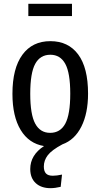

<svg xmlns="http://www.w3.org/2000/svg" viewBox="-20 -753 525 1003"><path d="M356 -669H128V-733H356ZM209 117Q209 141 220 153Q231 165 256 165Q276 165 304 159L297 223Q267 230 244 230Q195 230 166.5 203.5Q138 177 138 130Q138 57 210 10Q131 -3 88 -74Q45 -145 45 -263Q45 -396 97 -467Q149 -538 243 -538Q337 -538 388.5 -468.5Q440 -399 440 -264Q440 -161 405 -91.5Q370 -22 306 1Q250 31 229.5 58Q209 85 209 117ZM242 -59Q295 -59 321 -107Q347 -155 347 -264Q347 -372 321 -419.5Q295 -467 243 -467Q190 -467 164 -419.5Q138 -372 138 -263Q138 -155 164 -107Q190 -59 242 -59Z"/></svg>

Font: Fira Sans Compressed
Style: Regular
Weight: 400
Width: 1
Designer: bBox Type GmbH & Carrois Corporate GbR & Edenspiekermann AG
Foundry: bBox Type GmbH & Carrois Corporate GbR & Edenspiekermann AG
Version: Version 4.301